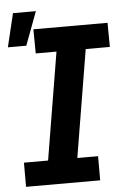

<svg xmlns="http://www.w3.org/2000/svg" viewBox="-56 -861 613 903"><g transform="rotate(-5 250.0 -409.5)"><path d="M30 0V-114H144L228 -621H130L129 -735H479L480 -621H366L282 -114H380V0ZM2 -661 40 -819H148L89 -661Z"/></g></svg>

Font: Iosevka Curly Heavy
Style: Italic
Weight: 900
Italic angle: -9°
Monospace: yes
Designer: Belleve Invis
Foundry: Belleve Invis
Version: Version 22.1.2; ttfautohint (v1.8.4)